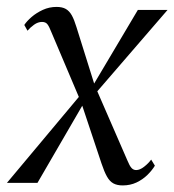

<svg xmlns="http://www.w3.org/2000/svg" viewBox="-38 -542 516 569"><path d="M325.5 7.5Q309 7.5 298 1.5Q287 -4.5 279 -18.8Q271 -33 263 -57L200.5 -244.5L219 -251.5L73 0H-17.5L210.5 -272.5L202.5 -238.5L113.5 -448.5Q107.5 -464 102.2 -470.5Q97 -477 86.5 -477Q74.5 -477 63 -468.8Q51.5 -460.5 43.5 -451L34 -468Q41.5 -479.5 55.8 -491.8Q70 -504 89 -512.8Q108 -521.5 129.5 -521.5Q146.5 -521.5 157 -515.5Q167.5 -509.5 174.8 -496.5Q182 -483.5 188.5 -462L246 -278.5L226.5 -270L370.5 -512.5H458.5L234.5 -253L244 -286L339.5 -66.5Q346 -50.5 351.8 -44.2Q357.5 -38 365.5 -38Q376.5 -38 389 -47.8Q401.5 -57.5 410 -69L421 -51Q412.5 -37 398.8 -23.5Q385 -10 366.5 -1.2Q348 7.5 325.5 7.5Z"/></svg>

Font: Merriweather 120pt Light
Style: Italic
Weight: 300
Italic angle: -7.8°
Version: Version 2.101